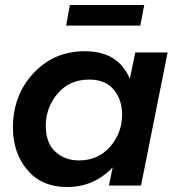

<svg xmlns="http://www.w3.org/2000/svg" viewBox="-20 -746 721 772"><path d="M544 -643H246L261 -726H560ZM250 6Q148 6 90 -62.5Q32 -131 32 -233Q32 -363 114.5 -451.5Q197 -540 321 -540Q456 -540 502 -429L524 -535H654L547 0H418L433 -73Q358 6 250 6ZM297 -101Q375 -101 423 -156.5Q471 -212 471 -286Q471 -345 437.5 -385.5Q404 -426 339 -426Q259 -426 211.5 -369.5Q164 -313 164 -240Q164 -172 202 -136.5Q240 -101 297 -101Z"/></svg>

Font: Argentum Sans Medium
Style: Italic
Weight: 500
Italic angle: -11°
Designer: Julieta Ulanovsky (font), Cristiano Sobral (main changes and remaster)
Foundry: Julieta Ulanovsky (font), Cristiano Sobral (main changes and remaster)
Version: Version 2.007;June 15, 2022;FontCreator 14.0.0.2814 64-bit; 